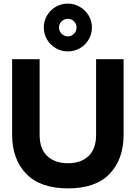

<svg xmlns="http://www.w3.org/2000/svg" viewBox="-20 -1026 751 1061"><path d="M222 -874Q222 -910 240 -940.5Q258 -971 288.5 -988.5Q319 -1006 355 -1006Q391 -1006 421.5 -988Q452 -970 470 -940Q488 -910 488 -874Q488 -838 470 -807.5Q452 -777 421.5 -759.5Q391 -742 355 -742Q319 -742 288.5 -759.5Q258 -777 240 -807.5Q222 -838 222 -874ZM403 -874Q403 -894 389 -908Q375 -922 355 -922Q335 -922 320.5 -908Q306 -894 306 -874Q306 -854 320.5 -839.5Q335 -825 355 -825Q375 -825 389 -839.5Q403 -854 403 -874ZM47 -282V-699H199V-280Q199 -204 241 -164Q283 -124 356 -124Q428 -124 469.5 -164Q511 -204 511 -280V-699H663V-282Q663 -146 586 -65.5Q509 15 356 15Q203 15 125 -65.5Q47 -146 47 -282Z"/></svg>

Font: Prompt SemiBold
Style: Regular
Weight: 600
Designer: Katatrad Team
Foundry: CadsonDemak
Version: Version 1.000